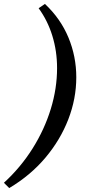

<svg xmlns="http://www.w3.org/2000/svg" viewBox="-119 -758 431 979"><path d="M110 -738Q190 -663 230 -566.5Q270 -470 270 -364Q270 -255 229.5 -150Q189 -45 113 45.5Q37 136 -72 201L-99 174Q-13 95 47.5 -1.5Q108 -98 140 -202.5Q172 -307 172 -411Q172 -497 148 -575Q124 -653 78 -716Z"/></svg>

Font: Piazzolla SemiBold
Style: Italic
Weight: 600
Italic angle: -11.3°
Designer: Juan Pablo del Peral
Foundry: Huerta Tipografica
Version: Version 1.330